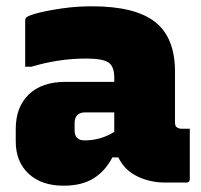

<svg xmlns="http://www.w3.org/2000/svg" viewBox="-20 -580 640 610"><path d="M536 -352V-190Q536 -176 547 -173Q551 -171 555 -171H583V-11Q583 0 572 0H505Q456 0 415.5 -20Q375 -40 356 -80H337Q315 -37 277.5 -13.5Q240 10 182 10Q112 10 71 -28Q30 -66 30 -131V-170Q30 -240 71.5 -280Q113 -320 189 -320H343V-334Q343 -369 324.5 -381.5Q306 -394 254 -394Q166 -394 80 -368H60V-514Q60 -521 63 -524Q70 -531 101.5 -539Q133 -547 178.5 -553.5Q224 -560 272 -560Q409 -560 472.5 -510.5Q536 -461 536 -352ZM217 -166Q217 -134 249 -134Q300 -134 343 -161V-223H251Q234 -223 225 -214Q217 -204 217 -190Z"/></svg>

Font: Recursive Sn Lnr St Blk
Style: Regular
Weight: 900
Version: Version 1.079;hotconv 1.0.112;makeotfexe 2.5.65598; ttfautoh